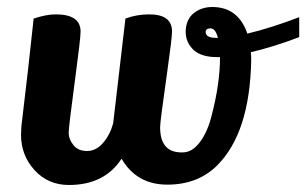

<svg xmlns="http://www.w3.org/2000/svg" viewBox="-20 -522 874 548"><path d="M437 -159Q437 -87 498 -87Q500 -87 501 -87Q529 -87 551 -117Q573 -147 584 -192Q608 -284 608 -359H599Q557 -359 534 -378Q510 -400 510 -431Q510 -462 529 -481Q552 -502 586 -502Q660 -502 686 -426Q756 -443 834 -473V-416Q760 -388 696 -373Q697 -365 697 -350Q693 -143 600 -50Q545 5 457.5 5Q370 5 327 -69Q278 6 177 6Q117 6 78.5 -36.5Q40 -79 40 -137Q40 -147 41 -161Q62 -335 76 -469Q112 -481 139 -481Q210 -481 210 -432Q210 -413 195 -301Q176 -160 176 -142.5Q176 -125 189.5 -108Q203 -91 228.5 -91Q254 -91 274 -114Q294 -137 303 -170L338 -469Q370 -481 406 -481Q471 -481 471 -432Q471 -414 457 -315Q437 -175 437 -159ZM567 -431Q567 -414 596 -414Q599 -414 602 -414Q595 -441 581 -441Q567 -441 567 -431Z"/></svg>

Font: Lily Script One
Style: Regular
Weight: 400
Designer: Julia Petretta
Foundry: Julia Petretta
Version: Version 1.002;PS 001.001;hotconv 1.0.70;makeotf.lib2.5.58329